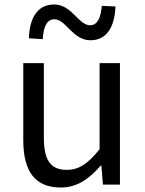

<svg xmlns="http://www.w3.org/2000/svg" viewBox="-20 -825 647 858"><path d="M251 13C325 13 379 -26 430 -85H433L440 0H516V-543H425V-158C373 -94 334 -66 278 -66C206 -66 176 -109 176 -210V-543H84V-199C84 -60 136 13 251 13ZM384 -645C461 -645 493 -711 496 -796L435 -799C431 -748 416 -712 383 -712C331 -712 301 -805 222 -805C145 -805 112 -741 109 -654L171 -650C174 -704 189 -739 223 -739C274 -739 305 -645 384 -645Z"/></svg>

Font: GenYoGothic2 TW R
Style: Regular
Weight: 400
Version: Version 2.100;PS 2.1;hotconv 16.6.51;makeotf.lib2.5.65220 DE